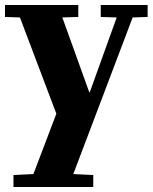

<svg xmlns="http://www.w3.org/2000/svg" viewBox="-20 -550 612 770"><path d="M274 148 354 152V200H34V152L114 148L206 -94L60 -480L0 -482V-530H294V-482L230 -480L338 -180H340L448 -480L384 -482V-530H572V-482L512 -480Z"/></svg>

Font: Minipax
Style: Bold
Weight: 700
Designer: Raphaël Ronot, Igor Stepanchenko (Cyrillic)
Foundry: steppetype
Version: Version 1.002